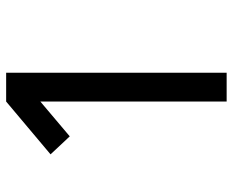

<svg xmlns="http://www.w3.org/2000/svg" viewBox="-88 -688 775 640"><g transform="rotate(-90 300.0 -367.5)"><path d="M282 0V-621L166 -523L106 -587L282 -735H378V0Z"/></g></svg>

Font: Iosevka Fixed Curly Md Ex
Style: Regular
Weight: 500
Width: 7
Monospace: yes
Designer: Belleve Invis
Foundry: Belleve Invis
Version: Version 30.1.2